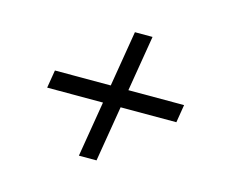

<svg xmlns="http://www.w3.org/2000/svg" viewBox="-72 -608 773 647"><g transform="rotate(15 314.5 -284.5)"><path d="M250 -59.1 324.7 -509.8H386.2L311.5 -59.1ZM87.4 -252.9 97.7 -315.4H548.3L538.1 -252.9Z"/></g></svg>

Font: Inter 24pt Light
Style: Italic
Weight: 300
Italic angle: -9.3988°
Designer: Rasmus Andersson
Foundry: rsms
Version: Version 4.001;git-66647c0bb